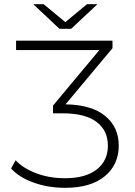

<svg xmlns="http://www.w3.org/2000/svg" viewBox="-20 -895 649 920"><path d="M294 -395Q419 -393 484 -339.5Q549 -286 549 -197Q549 -106 482 -50.5Q415 5 292 5Q210 5 140 -20.5Q70 -46 33 -88L55 -127Q90 -89 153 -65Q216 -41 292 -41Q390 -41 443.5 -83Q497 -125 497 -197Q497 -270 442.5 -311Q388 -352 280 -352H234V-389L456 -655H57V-700H519V-664ZM447 -875 321 -757H265L139 -875H189L293 -789L397 -875Z"/></svg>

Font: Hilab Light
Style: Regular
Weight: 300
Designer: Cristianderson Lima
Foundry: Cristianderson
Version: Version 1.0